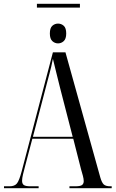

<svg xmlns="http://www.w3.org/2000/svg" viewBox="-20 -989 607 1009"><path d="M174 -949V-969H400V-949ZM285 -761Q268 -761 255 -773Q242 -785 242 -813Q242 -842 255 -853.5Q268 -865 285 -865Q302 -865 315 -853.5Q328 -842 328 -813Q328 -785 315 -773Q302 -761 285 -761ZM1 0V-10H30Q57 -10 69 -25Q81 -40 94 -89L258 -714H324L507 -57Q515 -29 525.5 -19.5Q536 -10 560 -10H567V0H345V-10H375Q403 -10 411.5 -17Q420 -24 420 -37Q420 -49 415.5 -65.5Q411 -82 406 -99L365 -260H150L112 -116Q106 -94 101 -73Q96 -52 96 -39Q96 -23 105.5 -16.5Q115 -10 140 -10H183V0ZM153 -270H362L296 -526Q284 -575 276.5 -604.5Q269 -634 265 -651.5Q261 -669 258 -680Q253 -654 249 -637.5Q245 -621 240.5 -604Q236 -587 229 -561Z"/></svg>

Font: Noto Serif Display ExtraCondensed
Style: Regular
Weight: 400
Width: 2
Designer: Monotype Design Team
Foundry: Monotype Imaging Inc.
Version: Version 2.009